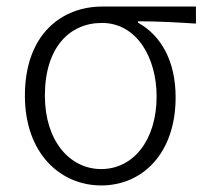

<svg xmlns="http://www.w3.org/2000/svg" viewBox="-20 -553 631 586"><path d="M289 13C414 13 516 -84 516 -256C516 -365 473 -444 401 -484V-488C462 -488 516 -485 578 -481V-533H292C169 -533 56 -449 56 -261C56 -85 164 13 289 13ZM289 -37C192 -37 117 -124 117 -261C117 -409 193 -483 291 -483C398 -483 458 -376 458 -259C458 -124 386 -37 289 -37Z"/></svg>

Font: Noto Sans CJK Light
Style: Regular
Weight: 300
Designer: Ryoko NISHIZUKA (kana & ideographs); Paul D. Hunt (Latin, Greek & Cyrillic); Wenlong ZHANG (bopomofo); Sandoll Communica
Foundry: Adobe Systems Incorporated
Version: Version 1.000;PS 1;hotconv 1.0.78;makeotf.lib2.5.61930